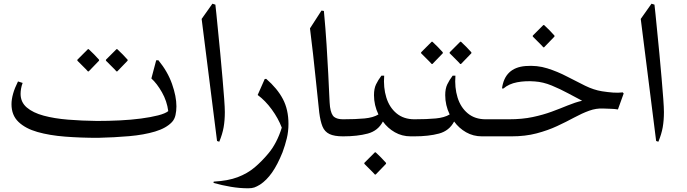

<svg xmlns="http://www.w3.org/2000/svg" viewBox="-20 -735 3703 1035"><path d="M931 -162Q931 -137 926 -114.5Q921 -92 907 -77Q876 -44 816 -26Q756 -8 676.5 -1Q597 6 508 8Q415 8 331 1.5Q247 -5 182 -23.5Q117 -42 79.5 -78Q42 -114 42 -173Q42 -199 50.5 -229.5Q59 -260 77 -296L102 -288Q96 -272 93.5 -257Q91 -242 91 -229Q91 -184 124.5 -155.5Q158 -127 215.5 -111.5Q273 -96 347 -90Q421 -84 503 -83Q565 -83 626 -86Q687 -89 740 -96Q793 -103 832 -113Q871 -123 887 -136Q880 -190 853 -237.5Q826 -285 796 -312L822 -410H834Q884 -349 907.5 -282Q931 -215 931 -162ZM608 -350Q607 -352 596 -363Q585 -374 572 -387Q559 -400 551 -408V-413L608 -470H612Q626 -457 641 -442Q656 -427 668 -413V-408L612 -350ZM454 -350Q453 -352 442 -363Q431 -374 418 -387Q405 -400 397 -408V-413L454 -470H458Q472 -457 487 -442Q502 -427 514 -413V-408L458 -350Z M1141 -710Q1143 -690 1146.5 -659Q1150 -628 1154 -583Q1161 -516 1167.5 -446Q1174 -376 1179.5 -313Q1185 -250 1188.5 -202Q1192 -154 1192 -131Q1192 -86 1185.5 -49Q1179 -12 1162 29L1150 25L1067 -633L1125 -715Z M1415 -310Q1475 -258 1505 -201Q1535 -144 1535 -67Q1535 -26 1526 11Q1517 48 1503 86Q1476 153 1446.5 195Q1417 237 1382 260Q1364 271 1351 275.5Q1338 280 1318 280Q1272 280 1224.5 272Q1177 264 1131 251L1132 244Q1209 240 1261.5 220Q1314 200 1352.5 167.5Q1391 135 1426 93Q1449 66 1467.5 30.5Q1486 -5 1499 -47Q1480 -97 1445 -145Q1410 -193 1369 -223L1407 -309Z M1829 0Q1782 0 1756 -12.5Q1730 -25 1718.5 -53Q1707 -81 1701 -128Q1698 -156 1693 -204Q1688 -252 1681.5 -313.5Q1675 -375 1667.5 -444Q1660 -513 1651 -582L1713 -678L1726 -676Q1735 -579 1740.5 -492.5Q1746 -406 1749.5 -336.5Q1753 -267 1755 -221Q1757 -175 1759 -159Q1765 -117 1781.5 -104.5Q1798 -92 1829 -92Q1849 -92 1859.5 -77.5Q1870 -63 1869 -46Q1869 -29 1859 -14.5Q1849 0 1829 0Z M1996 -222Q1996 -257 2007 -280Q2018 -303 2036 -327H2051Q2046 -263 2062.5 -209.5Q2079 -156 2117.5 -124Q2156 -92 2214 -92H2219Q2235 -92 2244 -79.5Q2253 -67 2253 -52V-42Q2253 -26 2244.5 -13Q2236 0 2219 0H2194Q2147 0 2108.5 -22Q2070 -44 2044 -80Q2018 -30 1962.5 -15Q1907 0 1829 0Q1794 0 1776.5 -14.5Q1759 -29 1759 -46Q1758 -63 1776 -77.5Q1794 -92 1829 -92Q1898 -92 1945 -96.5Q1992 -101 2020 -118Q1996 -168 1996 -222ZM2001 206Q2000 204 1989 193Q1978 182 1965 169Q1952 156 1944 148V143L2001 86H2005Q2019 99 2034 114Q2049 129 2061 143V148L2005 206Z M2380 -222Q2380 -257 2391 -280Q2402 -303 2420 -327H2435Q2430 -263 2446.5 -209.5Q2463 -156 2501.5 -124Q2540 -92 2598 -92H2603Q2619 -92 2628 -79.5Q2637 -67 2637 -52V-42Q2637 -26 2628.5 -13Q2620 0 2603 0H2578Q2531 0 2492.5 -22Q2454 -44 2428 -80Q2402 -30 2346.5 -15Q2291 0 2213 0Q2178 0 2160.5 -14.5Q2143 -29 2143 -46Q2142 -63 2160 -77.5Q2178 -92 2213 -92Q2282 -92 2329 -96.5Q2376 -101 2404 -118Q2380 -168 2380 -222ZM2461 -390Q2460 -392 2449 -403Q2438 -414 2425 -427Q2412 -440 2404 -448V-453L2461 -510H2465Q2479 -497 2494 -482Q2509 -467 2521 -453V-448L2465 -390ZM2307 -390Q2306 -392 2295 -403Q2284 -414 2271 -427Q2258 -440 2250 -448V-453L2307 -510H2311Q2325 -497 2340 -482Q2355 -467 2367 -453V-448L2311 -390Z M2737 0H2597Q2563 0 2545 -14Q2527 -28 2527 -45Q2526 -62 2543.5 -77Q2561 -92 2597 -92H2723Q2795 -92 2851.5 -104Q2908 -116 2954 -133Q3000 -150 3040 -166.5Q3080 -183 3118 -192Q3085 -209 3042.5 -232Q3000 -255 2954 -274Q2908 -293 2863 -296Q2812 -300 2767.5 -291.5Q2723 -283 2694 -258H2686Q2701 -370 2813 -379Q2875 -384 2930.5 -366.5Q2986 -349 3036.5 -322.5Q3087 -296 3134 -273Q3181 -250 3225 -243Q3257 -238 3284.5 -236Q3312 -234 3337 -237L3342 -231L3311 -145Q3293 -148 3273 -148.5Q3253 -149 3232 -150Q3194 -152 3155.5 -138Q3117 -124 3074.5 -101Q3032 -78 2982.5 -55Q2933 -32 2872.5 -16Q2812 0 2737 0ZM2909 -480Q2908 -482 2897 -493Q2886 -504 2873 -517Q2860 -530 2852 -538V-543L2909 -600H2913Q2927 -587 2942 -572Q2957 -557 2969 -543V-538L2913 -480Z M3508 -710Q3510 -690 3513.5 -659Q3517 -628 3521 -583Q3528 -516 3534.5 -446Q3541 -376 3546.5 -313Q3552 -250 3555.5 -202Q3559 -154 3559 -131Q3559 -86 3552.5 -49Q3546 -12 3529 29L3517 25L3434 -633L3492 -715Z"/></svg>

Font: Bona Nova
Style: Regular
Weight: 400
Designer: Mateusz Machalski
Foundry: Capitalics
Version: Version 4.001; ttfautohint (v1.8.3)